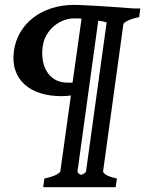

<svg xmlns="http://www.w3.org/2000/svg" viewBox="-20 -650 599 792"><path d="M554.2 -579.6Q522.9 -572.8 506.3 -564.5Q489.7 -556.2 488.8 -549.3L405.3 56.2Q404.3 62.5 417.5 71Q430.7 79.6 462.4 86.4L457 122.1H158.2L163.1 86.4Q194.3 79.6 211.2 71.3Q228 63 229 56.2L272.5 -256.3Q264.2 -254.9 254.6 -254.2Q245.1 -253.4 232.9 -253.4Q185.5 -253.4 146.7 -265.6Q107.9 -277.8 81.5 -301.5Q55.2 -325.2 43.2 -360.1Q31.2 -395 37.6 -440.9Q43.5 -482.4 64 -517.1Q84.5 -551.8 116.9 -576.9Q149.4 -602.1 192.6 -616Q235.8 -629.9 286.6 -629.9Q296.4 -629.9 312 -629.2Q327.6 -628.4 346.7 -627.4Q365.7 -626.5 386.7 -625.2Q407.7 -624 428.2 -622.6L530.8 -615.2H558.6ZM279.3 -309.1 316.4 -573.2Q307.6 -574.2 300.3 -574.2H287.1Q265.6 -574.2 243.9 -566.4Q222.2 -558.6 203.9 -543.5Q185.5 -528.3 172.6 -506.8Q159.7 -485.4 156.2 -458Q152.3 -431.6 156 -405Q159.7 -378.4 171.9 -357.2Q184.1 -335.9 205.6 -322.5Q227.1 -309.1 259.8 -309.1ZM419.9 -557.6Q411.6 -560.1 402.8 -562Q394 -564 385.3 -564.9L299.8 56.2Q299.3 59.1 300.8 61.5Q302.2 64 304.7 65.9Q307.1 67.9 309.8 69.3Q312.5 70.8 314.9 71.3Q320.3 69.8 327.1 65.7Q334 61.5 335 56.2Z"/></svg>

Font: Gentium Basic
Style: Bold Italic
Weight: 700
Italic angle: -8°
Designer: J. Victor Gaultney and Annie Olsen
Foundry: SIL International
Version: Version 1.102; 2013; Maintenance release